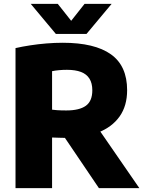

<svg xmlns="http://www.w3.org/2000/svg" viewBox="-20 -970 742 990"><path d="M60 0V-722Q95 -730 135.8 -736.2Q176.5 -742.5 219.2 -746Q262 -749.5 303.5 -749.5Q468 -749.5 551.8 -690Q635.5 -630.5 635.5 -505Q635.5 -424 596.5 -369.2Q557.5 -314.5 486.2 -286.8Q415 -259 318 -259Q299 -259 282.5 -259.8Q266 -260.5 248.5 -261V0ZM490 0 260 -340H464L698.5 0ZM322 -400.5Q389 -400.5 422.5 -424.5Q456 -448.5 456 -504.5Q456 -541 441.2 -564.5Q426.5 -588 397.5 -599Q368.5 -610 325 -610Q303.5 -610 284.5 -608.2Q265.5 -606.5 248.5 -603V-404.5Q261 -403 272.8 -402Q284.5 -401 296.8 -400.8Q309 -400.5 322 -400.5ZM268 -795 138.5 -950H278L361 -845H333L416 -950H555.5L426 -795Z"/></svg>

Font: Encode Sans Condensed Thin ExtraBold
Style: Regular
Weight: 800
Version: Version 3.002